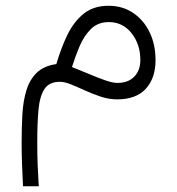

<svg xmlns="http://www.w3.org/2000/svg" viewBox="-20 -341 620 672"><path d="M177.2 -116.7Q193.4 -172.4 215.8 -218.8Q238.3 -265.1 272.9 -293Q307.6 -320.8 359.9 -320.8Q408.7 -320.8 445.8 -295.9Q482.9 -271 503.7 -228Q524.4 -185.1 524.4 -130.4Q524.4 -67.9 490.5 -30.5Q456.5 6.8 390.1 6.8Q362.3 6.8 333.7 -2.4Q305.2 -11.7 278.6 -23.9Q252 -36.1 229 -45.4Q206.1 -54.7 189.5 -54.7Q152.3 -54.7 135.7 -29.5Q119.1 -4.4 114.7 43Q110.4 90.3 110.4 157.2Q110.4 203.1 111.8 236.1Q113.3 269 115.7 311H60.5Q58.6 269 57.1 232.7Q55.7 196.3 55.7 159.7Q55.7 106.4 58.3 59.3Q61 12.2 72.5 -25.1Q84 -62.5 108.6 -86.4Q133.3 -110.4 177.2 -116.7ZM471.2 -130.9Q471.2 -186 440.4 -224.9Q409.7 -263.7 360.8 -263.7Q322.8 -263.7 298.3 -239.5Q273.9 -215.3 258.5 -179Q243.2 -142.6 231.9 -106.4Q260.7 -95.2 291 -82.3Q321.3 -69.3 347.7 -60.1Q374 -50.8 391.1 -50.8Q428.7 -50.8 450 -72.8Q471.2 -94.7 471.2 -130.9Z"/></svg>

Font: Vazirmatn FD ExtraLight
Style: Regular
Weight: 200
Designer: Saber Rastikerdar
Foundry: Saber Rastikerdar
Version: Version 33.003